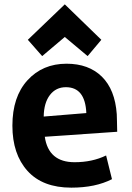

<svg xmlns="http://www.w3.org/2000/svg" viewBox="-20 -843 608 883"><path d="M519 -237 186 -214Q203 -97 323 -97Q404 -97 468 -128L495 -19Q419 20 308 20Q176 20 106.5 -57Q37 -134 37 -265Q37 -398 106.5 -474Q176 -550 286 -550Q388 -550 448.5 -490.5Q509 -431 517 -318Q517 -309 518 -283Q519 -257 519 -237ZM377 -323Q372 -442 283 -442Q237 -442 209.5 -406Q182 -370 181 -307ZM278 -673 174 -585 108 -660 278 -823 446 -660 383 -585Z"/></svg>

Font: Repo
Style: Bold
Weight: 700
Designer: Stefan Peev
Foundry: Context Ltd
Version: Version 001.000